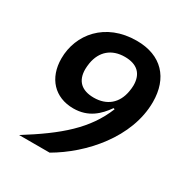

<svg xmlns="http://www.w3.org/2000/svg" viewBox="-165 -840 929 970"><g transform="rotate(30 300.0 -355.0)"><path d="M581.7 -481.9C581.7 -621.4 502.1 -709.9 356.9 -709.9C174 -709.9 71 -582.4 71 -442.1C71 -328.1 139.9 -253.2 248.9 -253.2C336.6 -253.2 387.1 -302.6 425.1 -356.5L432.2 -354C374.3 -210.2 262.1 -114 79.5 0H257.5C417.3 -92.3 581.7 -274.9 581.7 -481.9ZM202.4 -455.3C202.4 -465.9 203.8 -478.7 205.6 -490.8C218.4 -566.8 269.5 -609.4 345.5 -609.4C416.5 -609.4 454.9 -574.2 454.9 -506C454.9 -495.4 453.5 -482.6 451.3 -470.5C438.6 -394.9 387.4 -351.9 311.4 -351.9C240.1 -351.9 202.4 -387.4 202.4 -455.3Z"/></g></svg>

Font: Margiela Mono Italic SmBold It
Style: Regular
Weight: 600
Designer: Mike Abbink, Paul van der Laan, Pieter van Rosmalen
Foundry: Bold Monday
Version: Version 2.003 2021